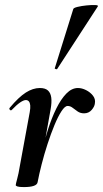

<svg xmlns="http://www.w3.org/2000/svg" viewBox="-20 -753 419 781"><path d="M133 -12 123 -13Q133 -66 146 -120.5Q159 -175 174.5 -224Q190 -273 209 -311.5Q228 -350 250 -372.5Q272 -395 297 -395Q313 -395 330 -386.5Q347 -378 358 -364Q369 -350 366 -333Q365 -320 353 -306Q341 -292 322 -292Q307 -292 296 -299.5Q285 -307 275.5 -314.5Q266 -322 255 -322Q244 -322 230 -300.5Q216 -279 201.5 -244Q187 -209 173.5 -167.5Q160 -126 149.5 -85Q139 -44 133 -12ZM77 8Q58 8 51 5.5Q44 3 44 0Q44 -4 50 -26Q56 -48 60 -74L101 -297Q104 -314 103 -324.5Q102 -335 97.5 -340.5Q93 -346 85 -346Q76 -346 61.5 -336Q47 -326 28 -306Q24 -302 20 -306.5Q16 -311 20 -315Q56 -358 85 -376.5Q114 -395 142 -395Q164 -395 175 -385Q186 -375 188.5 -356Q191 -337 186 -309L133 -12Q130 8 77 8ZM213 -473Q212 -470 206.5 -472Q201 -474 203 -476L278 -716Q279 -721 295.5 -725Q312 -729 332 -731Q352 -733 366.5 -732.5Q381 -732 378 -727Z"/></svg>

Font: Cormorant Light
Style: Italic
Weight: 300
Italic angle: -10°
Designer: Christian Thalmann (Catharsis Fonts)
Foundry: Catharsis Fonts
Version: Version 4.000